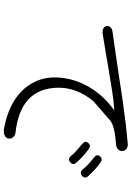

<svg xmlns="http://www.w3.org/2000/svg" viewBox="144 -909 712 1040"><g transform="rotate(90 500.0 -389.0)"><path d="M153.3 -642.6Q135.7 -640.6 127 -630.9Q119.1 -622.1 121.1 -611.3Q122.1 -599.6 132.8 -593.8Q143.6 -586.9 162.1 -588.9Q218.8 -597.7 274.4 -607.4Q306.6 -612.3 360.4 -622.1Q433.6 -634.8 467.8 -639.6Q521.5 -648.4 578.1 -652.3Q489.3 -588.9 443.4 -501Q399.4 -418.9 399.4 -328.1Q399.4 -236.3 460 -165Q533.2 -81.1 676.8 -54.7Q701.2 -50.8 715.8 -59.6Q728.5 -66.4 730.5 -80.1Q732.4 -93.8 722.7 -104.5Q712.9 -116.2 696.3 -117.2Q579.1 -130.9 518.6 -186.5Q455.1 -246.1 455.1 -351.6Q455.1 -449.2 527.3 -538.1Q580.1 -584 632.8 -629.9Q664.1 -655.3 766.6 -662.1Q783.2 -665 792 -675.8Q799.8 -685.5 797.9 -698.2Q795.9 -710.9 785.2 -718.8Q772.5 -727.5 753.9 -724.6Q661.1 -716.8 559.6 -702.1Q500 -694.3 381.8 -675.8Q307.6 -665 268.6 -659.2Q206.1 -649.4 153.3 -642.6ZM787.1 -513.7Q768.6 -527.3 753.9 -510.7Q740.2 -494.1 758.8 -479.5Q782.2 -460 795.9 -447.3Q813.5 -431.6 824.2 -418Q842.8 -397.5 859.4 -414.1Q877 -429.7 860.4 -447.3Q844.7 -464.8 827.1 -481.4Q806.6 -500 787.1 -513.7ZM860.4 -577.1Q840.8 -590.8 827.1 -575.2Q812.5 -558.6 832 -543Q853.5 -526.4 869.1 -511.7Q885.7 -496.1 896.5 -482.4Q914.1 -461.9 932.6 -477.5Q950.2 -493.2 933.6 -511.7Q914.1 -532.2 899.4 -545.9Q877.9 -565.4 860.4 -577.1Z"/></g></svg>

Font: GulimChe
Style: Regular
Weight: 400
Monospace: yes
Version: Version 2.21